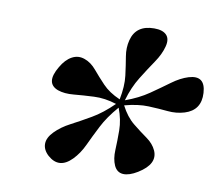

<svg xmlns="http://www.w3.org/2000/svg" viewBox="-62 -846 750 654"><g transform="rotate(10 312.5 -518.5)"><path d="M226.5 -288Q184 -244.5 142 -282Q123 -299.5 123 -320.5Q123 -341.5 144 -363Q165.5 -385 196.8 -401.2Q228 -417.5 264.2 -438.5Q300.5 -459.5 337.5 -496Q297 -509 259.5 -507.2Q222 -505.5 190 -502.5Q158 -499.5 135 -507.5Q88 -525 124 -585.5Q140 -613.5 161.5 -625Q183 -636.5 206 -628Q228.5 -620 246.2 -598.8Q264 -577.5 286.5 -553.8Q309 -530 347 -513.5Q356.5 -560.5 352 -596.2Q347.5 -632 342.5 -661.2Q337.5 -690.5 344.5 -717.5Q358.5 -772 421.5 -772Q451 -772 464 -758.2Q477 -744.5 470 -718Q463 -690.5 443 -661.2Q423 -632 400.8 -596.2Q378.5 -560.5 365 -513.5Q411 -530 445.8 -554Q480.5 -578 509 -599Q537.5 -620 565 -628.5Q621 -645.5 624.5 -584.5Q628 -525 573 -508Q545 -499.5 514.8 -502.5Q484.5 -505.5 448.2 -507Q412 -508.5 365.5 -496Q384.5 -459 410.5 -438Q436.5 -417 459.5 -400.8Q482.5 -384.5 492.5 -362.5Q512 -318.5 452 -281.5Q423.5 -264 402.2 -265.2Q381 -266.5 371 -288Q361 -310 362.5 -341Q364 -372 363.8 -409Q363.5 -446 348.5 -485Q314.5 -446 295.8 -409.2Q277 -372.5 262.5 -341.2Q248 -310 226.5 -288ZM352.5 -500.5V-501Z"/></g></svg>

Font: Fraunces 72pt Soft SemiBold
Style: Italic
Weight: 600
Italic angle: -16°
Version: Version 1.000;[b76b70a41]